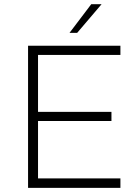

<svg xmlns="http://www.w3.org/2000/svg" viewBox="-20 -912 666 932"><path d="M317.4 -752.4 422.9 -891.6H473.1L354.5 -752.4ZM116.2 0V-689.9H564.5V-645.5H164.6V-369.1H521V-324.7H164.6V-45.9H564.5V0Z"/></svg>

Font: HK Grotesk Light Legacy
Style: Regular
Weight: 300
Designer: Alfredo Marco Pradil
Foundry: Hanken Design Co.
Version: Version 2.022;PS 002.022;hotconv 1.0.88;makeotf.lib2.5.64775